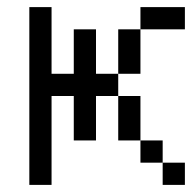

<svg xmlns="http://www.w3.org/2000/svg" viewBox="-20 -520 540 540"><path d="M125 -312.5H187.5V-437.5H250V-312.5H312.5V-250H250V-125H187.5V-250H125V0H62.5V-500H125ZM312.5 -250H375V-125H312.5ZM312.5 -437.5H375V-312.5H312.5ZM375 -125H437.5V-62.5H375ZM375 -500H500V-437.5H375ZM437.5 -62.5H500V0H437.5Z"/></svg>

Font: 寒蝉点阵体 16px
Style: Regular
Weight: 400
Designer: Designed by Warren2060
Foundry: ChillType
Version: Version 1.000